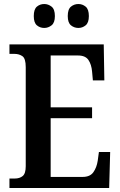

<svg xmlns="http://www.w3.org/2000/svg" viewBox="-20 -935 598 955"><path d="M27 0V-47H53Q78 -47 93 -59.5Q108 -72 108 -108V-601Q108 -644 91.5 -655.5Q75 -667 52 -667H27V-714H496L499 -535H442L438 -579Q435 -614 420 -636.5Q405 -659 368 -659H232V-401H438V-347H232V-55H391Q428 -55 444.5 -78.5Q461 -102 466 -135L472 -179H528L523 0ZM370 -796Q349 -796 333 -809Q317 -822 317 -855Q317 -889 333 -902Q349 -915 370 -915Q390 -915 406 -902Q422 -889 422 -855Q422 -822 406 -809Q390 -796 370 -796ZM200 -796Q179 -796 163.5 -809Q148 -822 148 -855Q148 -889 163.5 -902Q179 -915 200 -915Q220 -915 236.5 -902Q253 -889 253 -855Q253 -822 236.5 -809Q220 -796 200 -796Z"/></svg>

Font: Noto Serif Lao Condensed SemiBold
Style: Regular
Weight: 600
Width: 3
Designer: Monotype Design Team
Foundry: Monotype Imaging Inc.
Version: Version 2.003; ttfautohint (v1.8.4.7-5d5b)